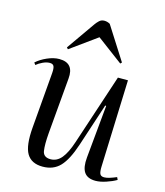

<svg xmlns="http://www.w3.org/2000/svg" viewBox="-116 -858 824 959"><g transform="rotate(15 296.0 -378.0)"><path d="M20 -478Q42 -498 75 -512.5Q108 -527 137 -527Q214 -527 206 -444L181 -156Q176 -95 181 -63.5Q186 -32 223 -32Q256 -32 279.5 -60.5Q303 -89 322 -147L443 -513H495L479 -63Q478 -37 483 -25.5Q488 -14 505 -14Q517 -14 533 -19Q549 -24 568 -32L574 -19Q552 -6 521.5 4Q491 14 468 14Q426 14 409 -11Q392 -36 397 -88L423 -361L418 -362L345 -140Q318 -58 284 -22Q250 14 194 14Q136 14 112 -26.5Q88 -67 96 -162L120 -450Q122 -475 117 -485.5Q112 -496 96 -496Q79 -496 60 -487Q41 -478 28 -467ZM443 -591 436 -584 302 -684 165 -585 158 -593 261 -740Q268 -750 278.5 -760Q289 -770 305 -770Q320 -770 334 -762Z"/></g></svg>

Font: Literata 72pt
Style: Italic
Weight: 400
Italic angle: -2°
Designer: Latin by Veronika Burian and Jose Scaglione. Greek by Irene Vlachou. Cyrillic by Vera Evstafieva
Foundry: TypeTogether
Version: Version 3.002